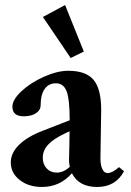

<svg xmlns="http://www.w3.org/2000/svg" viewBox="-20 -725 514 756"><path d="M258.3 -496.6 148.9 -658.2 236.3 -705.1 310.1 -522ZM145 11.2Q92.3 11.2 57.4 -16.4Q22.5 -43.9 22.5 -85.4Q22.5 -122.6 54.7 -154.5Q86.9 -186.5 148.9 -210.4L254.4 -251.5Q254.4 -333.5 242.4 -365.2Q230.5 -397 200.2 -397Q171.4 -397 155.8 -374.5Q140.1 -352.1 140.1 -311.5Q140.1 -291.5 121.8 -279.3Q103.5 -267.1 73.2 -267.1Q28.8 -267.1 28.8 -305.2Q28.8 -332.5 64.9 -366.2Q101.1 -399.9 153.6 -423.1Q206.1 -446.3 249 -446.3Q318.4 -446.3 348.4 -410.6Q378.4 -375 378.4 -292.5Q378.4 -291.5 375.5 -104Q375 -78.1 382.3 -60.8Q389.6 -43.5 403.8 -43.5Q421.9 -43.5 448.7 -66.9L468.3 -50.8Q435.1 11.2 362.8 11.2Q290 11.2 263.2 -43Q216.3 11.2 145 11.2ZM148.4 -104Q148.4 -78.1 163.8 -61.8Q179.2 -45.4 203.6 -45.4Q230.5 -45.4 254.9 -68.4Q251 -84.5 252 -103.5Q252.4 -121.1 253.2 -156Q253.9 -190.9 253.9 -208L235.8 -199.7Q190.4 -178.2 169.4 -155.3Q148.4 -132.3 148.4 -104Z"/></svg>

Font: Elstob
Style: Bold
Weight: 700
Designer: Peter S. Baker
Version: Version 1.015